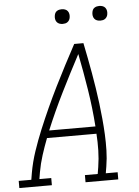

<svg xmlns="http://www.w3.org/2000/svg" viewBox="-76 -971 737 1017"><g transform="rotate(-5 292.5 -462.0)"><path d="M-15 0V-38H52L58 -74Q68 -131 87 -187.5Q106 -244 129 -299.5Q152 -355 177 -410Q202 -465 229 -519.5Q256 -574 284 -627.5Q312 -681 341 -735H390Q398 -695 406 -654.5Q414 -614 421 -573.5Q428 -533 434.5 -492Q441 -451 446 -410Q451 -369 455 -327Q459 -285 461 -243.5Q463 -202 462 -159Q461 -116 454 -74L448 -38H511V0H337V-38H405L411 -74Q418 -118 419 -162.5Q420 -207 417 -251H154Q137 -207 123 -163Q109 -119 101 -74L95 -38H158V0ZM169 -290H415Q408 -389 392.5 -486.5Q377 -584 358 -680Q307 -584 258.5 -486.5Q210 -389 169 -290ZM490 -846Q481 -846 472.5 -849Q464 -852 458.5 -859Q453 -866 451.5 -875.5Q450 -885 452 -895Q453 -901 456 -907Q459 -913 465 -917Q471 -921 477.5 -922.5Q484 -924 490 -924Q500 -924 508.5 -921Q517 -918 522.5 -911Q528 -904 529.5 -894.5Q531 -885 529 -875Q528 -869 524.5 -863Q521 -857 515.5 -853Q510 -849 503.5 -847.5Q497 -846 490 -846ZM290 -846Q281 -846 272.5 -849Q264 -852 258.5 -859Q253 -866 251.5 -875.5Q250 -885 252 -895Q253 -901 256 -907Q259 -913 265 -917Q271 -921 277.5 -922.5Q284 -924 290 -924Q300 -924 308.5 -921Q317 -918 322.5 -911Q328 -904 329.5 -894.5Q331 -885 329 -875Q328 -869 324.5 -863Q321 -857 315.5 -853Q310 -849 303.5 -847.5Q297 -846 290 -846Z"/></g></svg>

Font: Iosevka Curly Slab XLtExObl
Style: Regular
Weight: 200
Width: 7
Italic angle: -9°
Monospace: yes
Designer: Belleve Invis
Foundry: Belleve Invis
Version: Version 11.0.0; ttfautohint (v1.8.3)